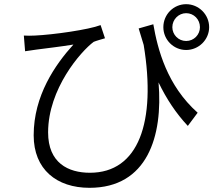

<svg xmlns="http://www.w3.org/2000/svg" viewBox="-20 -835 1040 918"><path d="M804 -705C804 -742 834 -772 870 -772C907 -772 936 -742 936 -705C936 -669 907 -639 870 -639C833 -639 804 -669 804 -705ZM761 -705C761 -645 810 -596 870 -596C930 -596 980 -645 980 -705C980 -766 930 -815 870 -815C810 -815 761 -766 761 -705ZM94 -665 100 -590C120 -593 137 -595 155 -598C193 -603 278 -613 331 -622C244 -526 141 -378 141 -188C141 -25 251 63 408 63C684 63 760 -183 738 -441C776 -362 821 -294 878 -233L925 -296C778 -427 734 -599 713 -719L643 -699L667 -620C728 -250 642 -9 410 -9C306 -9 210 -56 210 -202C210 -410 366 -589 428 -635C443 -641 469 -648 482 -652L461 -715C404 -693 235 -669 147 -665C129 -664 108 -664 94 -665Z"/></svg>

Font: Noto Sans HK DemiLight
Style: Regular
Weight: 350
Designer: Ryoko NISHIZUKA 西塚涼子 (kana, bopomofo & ideographs); Paul D. Hunt (Latin, Greek & Cyrillic); Sandoll Communications 산돌커뮤니
Foundry: Adobe
Version: Version 2.004;hotconv 1.0.118;makeotfexe 2.5.65603